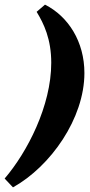

<svg xmlns="http://www.w3.org/2000/svg" viewBox="-60 -738 388 828"><path d="M-4 70C159 -21 304 -228 304 -423C304 -558 235 -667 134 -718L98 -687C129 -636 161 -570 161 -467C161 -281 57 -81 -40 32Z"/></svg>

Font: Racing Sans One
Style: Regular
Weight: 400
Designer: Pablo Impallari, Rodrigo Fuenzalida
Foundry: Pablo Impallari, Rodrigo Fuenzalida
Version: Version 1.001